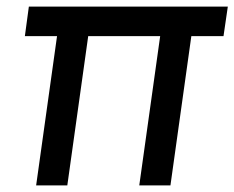

<svg xmlns="http://www.w3.org/2000/svg" viewBox="-20 -559 707 579"><path d="M89 0H183L246 -450H463L400 0H494L557 -450H654L667 -539H67L55 -450H152Z"/></svg>

Font: Mluvka Medium
Style: Italic
Weight: 500
Italic angle: -8°
Designer: Modified by Jiří Krblich, Original typeface by Gumpita Rahayu
Foundry: Gumpita Rahayu & Jiří Krblich
Version: Version 2.000;Glyphs 3.1.1 (3134)